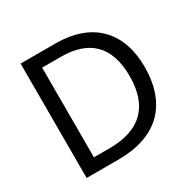

<svg xmlns="http://www.w3.org/2000/svg" viewBox="-157 -876 1044 1038"><g transform="rotate(-30 365.0 -357.0)"><path d="M669 -364C669 -593 532 -714 317 -714H97V0H296C531 0 669 -123 669 -364ZM574 -361C574 -173 477 -77 284 -77H187V-637H304C476 -637 574 -551 574 -361Z"/></g></svg>

Font: Noto Sans Lycian
Style: Regular
Weight: 400
Designer: Monotype Design Team
Foundry: Monotype Imaging Inc.
Version: Version 2.002